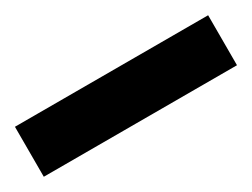

<svg xmlns="http://www.w3.org/2000/svg" viewBox="-26 -88 455 346"><g transform="rotate(-30 201.0 85.0)"><path d="M402 137H0V33H402Z"/></g></svg>

Font: Passion One
Style: Regular
Weight: 400
Designer: Alejandro Lo Celso
Foundry: Fontstage
Version: Version 1.001